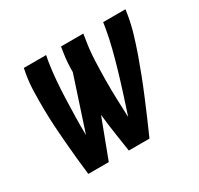

<svg xmlns="http://www.w3.org/2000/svg" viewBox="-117 -662 834 805"><g transform="rotate(-30 300.0 -260.0)"><path d="M96 0Q91 -40 87 -81Q83 -122 79.5 -162.5Q76 -203 73.5 -244.5Q71 -286 70.5 -327Q70 -368 71 -410Q72 -452 79 -494L84 -520H192L187 -494Q180 -450 176.5 -406.5Q173 -363 171.5 -319.5Q170 -276 169 -232.5Q168 -189 169 -146L253 -402Q253 -425 254.5 -448Q256 -471 260 -494L264 -520H372L368 -494Q360 -447 358 -400.5Q356 -354 355.5 -307.5Q355 -261 356.5 -215Q358 -169 360 -123Q375 -169 390 -215.5Q405 -262 418.5 -308Q432 -354 444 -400.5Q456 -447 464 -494L468 -520H576L572 -494Q565 -452 552.5 -410Q540 -368 525.5 -327Q511 -286 495 -244.5Q479 -203 462 -162.5Q445 -122 427.5 -81Q410 -40 392 0H292Q285 -47 278 -93.5Q271 -140 266 -188L195 0Z"/></g></svg>

Font: Iosevka SS04 SmBd Ex Obl
Style: Regular
Weight: 600
Width: 7
Italic angle: -9°
Monospace: yes
Designer: Belleve Invis
Foundry: Belleve Invis
Version: Version 19.0.0; ttfautohint (v1.8.4)